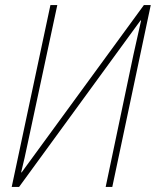

<svg xmlns="http://www.w3.org/2000/svg" viewBox="-20 -734 612 754"><path d="M26 0H55L532 -654L534 -653Q526 -619 520 -590.5Q514 -562 504 -519L395 0H421L572 -714H545L65 -57H63Q71 -91 76.5 -114Q82 -137 89 -172L205 -714H178Z"/></svg>

Font: Noto Sans UI SemiCondensed Thin
Style: Italic
Weight: 250
Width: 4
Italic angle: -12°
Designer: Monotype Design Team
Foundry: Monotype Imaging Inc.
Version: Version 1.901